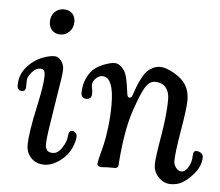

<svg xmlns="http://www.w3.org/2000/svg" viewBox="-49 -675 889 776"><g transform="rotate(5 395.5 -287.0)"><path d="M127.4 -564.9Q127.4 -589.4 142.3 -604.5Q157.2 -619.6 179.2 -619.6Q200.7 -619.6 213.4 -606.9Q226.1 -594.2 226.1 -573.2Q226.1 -548.8 210.7 -533Q195.3 -517.1 173.8 -517.1Q152.8 -517.1 140.1 -530.5Q127.4 -543.9 127.4 -564.9ZM105 -217.3Q125 -308.6 125 -344.2Q125 -359.9 120.6 -366.2Q116.2 -372.6 106.4 -372.6Q91.3 -372.6 80.1 -362.8Q69.8 -353.5 62.5 -341.8Q55.2 -330.1 55.2 -321.3Q55.2 -290 53.2 -285.2Q49.3 -275.9 39.6 -275.9Q20 -275.9 20 -298.3Q20 -340.8 47.6 -372.6Q75.2 -404.3 113.8 -418.5Q138.7 -427.7 158.7 -427.7Q173.8 -427.7 185.5 -412.4Q197.3 -397 197.3 -378.9Q197.3 -369.1 196 -357.9Q194.8 -346.7 192.9 -334.7Q190.9 -322.8 185.3 -287.4Q179.7 -252 173.8 -214.4Q171.9 -200.2 167.7 -174.6Q163.6 -148.9 161.1 -133.1Q158.7 -117.2 156.7 -99.4Q154.8 -81.5 154.8 -71.3Q154.8 -54.2 161.9 -45.9Q168.9 -37.6 185.1 -37.6Q206.1 -37.6 222.4 -63Q238.8 -88.4 240.2 -108.9Q241.7 -133.3 255.4 -133.3Q262.7 -133.3 269 -127.4Q275.4 -121.6 275.4 -112.8Q275.4 -93.8 262.9 -65.4Q250.5 -37.1 223.1 -15.1Q188.5 12.7 154.8 12.7Q122.1 12.7 101.6 -8.3Q81.1 -29.3 81.1 -60.5Q81.1 -108.9 105 -217.3Z M588.4 -421.9Q611.3 -421.9 645.3 -402.1Q679.2 -382.3 693.8 -357.9Q709 -333 709 -296.4Q709 -265.6 693.4 -173.8Q677.7 -82 677.7 -48.3Q677.7 -32.7 687.7 -20.5Q697.8 -8.3 709.5 -8.3Q725.1 -8.3 737.3 -29.5Q749.5 -50.8 749.5 -73.2Q749.5 -96.2 763.2 -96.2Q767.6 -96.2 773.4 -94.2Q780.8 -91.8 785.6 -86.2Q790.5 -80.6 790.5 -73.2Q790.5 -33.7 756.3 2.4Q735.4 24.9 715.8 35.6Q696.3 46.4 670.4 46.4Q643.1 46.4 621.6 24.7Q600.1 2.9 600.1 -28.3Q600.1 -52.2 615.5 -142.8Q630.9 -233.4 630.9 -293.5Q630.9 -323.7 616 -341.8Q601.1 -359.9 570.8 -359.9Q558.1 -359.9 547.1 -350.3Q536.1 -340.8 526.6 -321.5Q517.1 -302.2 510.7 -285.9Q504.4 -269.5 495.1 -243.2Q493.7 -238.3 492.7 -235.8Q466.3 -160.2 455.6 -29.3Q455.6 -27.3 455.3 -22.5Q455.1 -17.6 454.8 -15.1Q454.6 -12.7 453.9 -9Q453.1 -5.4 451.7 -3.7Q450.2 -2 447.5 -0.5Q444.8 1 441.4 1H410.2Q404.8 1 397 1.7Q389.2 2.4 387.7 2.4Q369.1 2.4 369.1 -10.7Q369.1 -17.6 374.8 -39.3Q380.4 -61 387 -87.6Q393.6 -114.3 399.2 -159.4Q404.8 -204.6 404.8 -252Q404.8 -364.3 357.9 -364.3Q343.3 -364.3 331.1 -351.3Q318.8 -338.4 318.8 -325.2Q318.8 -319.3 320.8 -310.3Q322.8 -301.3 322.8 -289.1Q322.8 -278.3 316.9 -272.7Q311 -267.1 302.2 -267.1Q292.5 -267.1 286.1 -272.9Q279.8 -278.8 279.8 -288.6Q279.8 -338.4 308.1 -375.5Q323.2 -395.5 353.8 -408.4Q384.3 -421.4 403.3 -421.4Q422.9 -421.4 441.4 -396.5Q445.8 -391.1 449.2 -381.3Q452.6 -371.6 455.3 -358.9Q458 -346.2 459.5 -337.2Q460.9 -328.1 462.6 -315.4Q464.4 -302.7 464.4 -301.8Q466.8 -287.1 474.6 -287.1Q482.9 -287.1 487.3 -300.8Q494.6 -323.2 500.5 -337.9Q506.3 -352.5 515.6 -370.1Q524.9 -387.7 534.4 -397.7Q543.9 -407.7 557.9 -414.8Q571.8 -421.9 588.4 -421.9Z"/></g></svg>

Font: Cooper*
Style: Italic
Weight: 400
Italic angle: -7°
Designer: Owen Earl
Foundry: indestructible type*
Version: Version 0.001